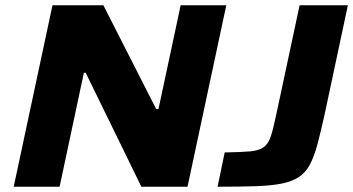

<svg xmlns="http://www.w3.org/2000/svg" viewBox="-20 -708 1339 728"><path d="M32 0 179 -688H372L572 -295H581L665 -688H838L691 0H516L305 -432H298L206 0ZM805 0 832 -130Q893 -131 927.5 -134Q962 -137 980 -150Q998 -163 1007.5 -193Q1017 -223 1028 -276L1116 -688H1299L1211 -275Q1196 -207 1183.5 -160.5Q1171 -114 1155 -84Q1139 -54 1113.5 -37Q1088 -20 1048.5 -12Q1009 -4 949.5 -2Q890 0 805 0Z"/></svg>

Font: Saira Expanded
Style: Bold Italic
Weight: 700
Width: 7
Italic angle: -12°
Designer: Hector Gatti with collaboration of the Omnibus-Type team
Foundry: Omnibus-Type
Version: Version 1.101